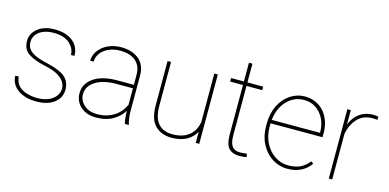

<svg xmlns="http://www.w3.org/2000/svg" viewBox="-66 -1037 2860 1413"><g transform="rotate(15 1364.0 -330.5)"><path d="M409.7 -129.4C409.7 -74.2 355 -16.6 250.5 -16.6C225.1 -16.6 199.7 -20 174.3 -27.3C123 -41 83.5 -73.7 79.1 -134.3H52.7C52.7 -57.1 122.6 9.8 250.5 9.8C307.6 9.8 352.5 -3.4 386.2 -29.3C419.4 -55.2 436 -88.4 436 -128.9C436 -170.4 421.9 -203.1 393.6 -226.6C365.2 -249.5 319.3 -268.6 256.3 -282.7C210.9 -293 176.8 -304.2 153.8 -316.4C107.9 -340.3 96.2 -370.1 96.2 -405.8C96.2 -455.1 140.1 -511.7 246.6 -511.7C298.8 -511.7 339.4 -499 367.2 -474.1C395 -449.2 408.7 -419.9 408.7 -387.2H435.5C435.5 -432.1 418.9 -468.8 385.7 -496.6C352.1 -524.4 305.7 -538.1 246.6 -538.1C191.4 -538.1 148.4 -524.9 117.2 -499C85.4 -473.1 69.8 -441.4 69.8 -404.8C69.8 -361.3 85 -329.6 115.2 -309.6C145 -289.1 189.5 -272.5 248.5 -259.8C292 -250.5 325.7 -238.3 348.6 -224.1C395 -195.3 409.7 -161.1 409.7 -129.4Z M953.1 0V-4.4C944.8 -25.9 939.5 -68.8 939.5 -106.4V-371.1C939.5 -426.8 921.9 -468.8 887.2 -496.6C852.1 -524.4 807.1 -538.1 752 -538.1C639.6 -538.1 556.6 -465.3 556.6 -383.8L583 -382.8C583 -456.1 656.2 -511.7 752 -511.7C855 -511.7 913.1 -460 913.1 -372.1V-294.9H786.6C710 -294.9 650.4 -279.8 607.4 -250C564 -219.7 542.5 -181.2 542.5 -133.8C542.5 -91.8 557.1 -57.6 586.9 -30.8C616.7 -3.9 655.8 9.8 705.1 9.8C757.3 9.8 800.8 -1 835.4 -22C869.6 -43 895.5 -67.9 913.1 -96.7C913.1 -64 916.5 -25.4 922.9 0ZM705.1 -16.1C665 -16.1 632.3 -27.3 606.9 -50.3C581.5 -72.8 568.8 -100.1 568.8 -131.8C568.8 -171.9 588.4 -204.6 627.4 -230C666.5 -255.4 720.2 -268.1 788.1 -268.1H913.1V-142.6C877.9 -64.9 807.1 -16.1 705.1 -16.1Z M1490.2 0V-528.3H1463.4V-156.7C1448.7 -80.6 1398.4 -16.6 1280.3 -16.6C1196.3 -16.6 1133.8 -62.5 1133.8 -191.9V-528.3H1107.4V-192.9C1107.4 -119.1 1123.5 -67.4 1155.8 -36.6C1187.5 -5.9 1229.5 9.8 1281.2 9.8C1373 9.8 1432.1 -26.9 1463.4 -85.4V0Z M1715.8 -528.3V-670.9H1689V-528.3H1591.3V-501.5H1689V-126.5C1689 -73.2 1698.7 -37.6 1717.8 -18.6C1736.8 0.5 1763.2 9.8 1796.9 9.8C1810.5 9.8 1837.9 8.3 1852.1 3.9L1847.7 -21C1829.6 -18.6 1815.4 -16.6 1795.4 -16.6C1752.9 -16.6 1715.8 -33.2 1715.8 -126.5V-501.5H1835.9V-528.3Z M2163.1 9.8C2247.6 9.8 2303.2 -25.4 2338.4 -75.7L2319.8 -88.9C2276.4 -32.2 2223.6 -16.1 2163.1 -16.1C2124.5 -16.1 2089.4 -26.9 2058.6 -47.9C1996.6 -90.3 1958 -165 1958 -252.9V-274.4V-281.7H2354V-312.5C2354 -447.3 2270.5 -538.1 2153.3 -538.1C2112.8 -538.1 2075.7 -526.9 2042 -504.4C1975.1 -459.5 1931.6 -377.4 1931.6 -274.4V-252.9C1931.6 -201.7 1941.9 -156.7 1962.9 -117.2C2003.9 -38.1 2077.6 9.8 2163.1 9.8ZM2153.3 -511.7C2189 -511.7 2219.7 -502.4 2245.6 -484.4C2297.9 -447.8 2327.6 -385.3 2327.6 -314.5V-308.1H1960C1971.7 -423.3 2046.9 -511.7 2153.3 -511.7Z M2712.9 -532.7C2704.6 -536.1 2691.9 -538.1 2675.8 -538.1C2589.4 -538.1 2532.7 -492.2 2503.4 -418.5V-528.3H2477.1V0H2503.4V-345.7C2511.7 -393.1 2530.3 -433.1 2559.1 -464.8C2587.9 -496.6 2626.5 -512.2 2675.8 -512.2C2688 -512.2 2699.7 -510.7 2710 -509.3Z"/></g></svg>

Font: Vazirmatn Thin
Style: Regular
Weight: 100
Designer: Saber Rastikerdar
Foundry: Saber Rastikerdar
Version: Version 33.003